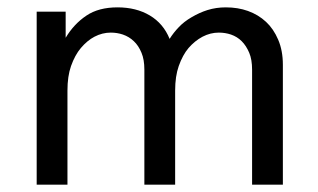

<svg xmlns="http://www.w3.org/2000/svg" viewBox="-20 -504 867 524"><path d="M80.1 -472.2H159.2V-400.9Q181.6 -438.5 215.8 -461.4Q249 -483.9 300.8 -483.9Q351.6 -483.9 388.7 -461.9Q425.8 -439.9 442.9 -397.9Q453.6 -415 467.8 -429.7Q481.9 -444.8 502.9 -457Q524.4 -469.7 546.4 -476.6Q569.8 -483.9 596.2 -483.9Q629.4 -483.9 656.7 -474.1Q685.1 -463.9 706.1 -444.3Q726.6 -425.3 739.3 -395.5Q752 -365.7 752 -327.1V0H668V-314Q668 -341.3 660.2 -359.9Q651.9 -379.4 639.6 -391.6Q627.4 -403.8 610.4 -409.7Q594.7 -415 577.1 -415Q554.2 -415 532.7 -403.8Q511.7 -392.6 494.6 -373Q478.5 -354 467.8 -323.7Q458 -295.9 458 -256.8V0H374V-314Q374 -341.3 366.2 -359.9Q357.9 -379.9 345.2 -391.6Q332.5 -403.8 315.4 -409.7Q299.8 -415 282.2 -415Q259.3 -415 237.8 -403.8Q218.3 -393.6 200.7 -373Q184.6 -354 173.8 -323.7Q164.1 -295.9 164.1 -256.8V0H80.1Z"/></svg>

Font: Post Grotesk Regular
Style: Regular
Weight: 500
Version: 0.900; ttfautohint (v0.96) -l 8 -r 50 -G 200 -x 14 -w "gGD" 